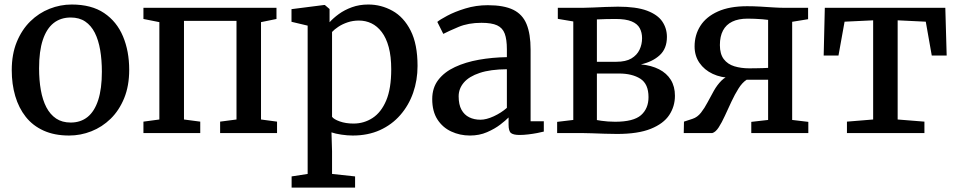

<svg xmlns="http://www.w3.org/2000/svg" viewBox="-20 -589 4242 850"><path d="M32 -278.5Q32 -349 54.2 -403.2Q76.5 -457.5 114.2 -494.5Q152 -531.5 199.5 -550.2Q247 -569 297.5 -569Q385 -569 441 -531.2Q497 -493.5 524.5 -428Q552 -362.5 552 -280Q552 -209 529.8 -154.5Q507.5 -100 469.8 -63.2Q432 -26.5 384.5 -7.8Q337 11 286 11Q221 11 173 -10.8Q125 -32.5 94 -71.8Q63 -111 47.5 -163.8Q32 -216.5 32 -278.5ZM293 -46.5Q337 -46.5 367.8 -71.2Q398.5 -96 414.8 -146.2Q431 -196.5 431 -271.5Q431 -323.5 423.5 -367.5Q416 -411.5 399.8 -443.8Q383.5 -476 357.2 -493.8Q331 -511.5 293 -511.5Q248.5 -511.5 217.2 -486.8Q186 -462 169.5 -412.2Q153 -362.5 153 -286.5Q153 -234 160.8 -190.2Q168.5 -146.5 185.2 -114.2Q202 -82 228.5 -64.2Q255 -46.5 293 -46.5Z M615 0V-50.5L685.5 -60V-491L615 -505V-554.5H1204V-505L1135.5 -491V-60L1206.5 -50.5V0H954.5V-50.5L1027 -60V-496.5H794.5V-60L866.5 -50.5V0Z M1271 241.5V192L1342 181V-475.5L1270.5 -492.5V-548.5L1415.5 -567H1418L1439 -549V-490.5Q1455 -508.5 1480 -526.8Q1505 -545 1538 -557Q1571 -569 1610.5 -569Q1667.5 -569 1717.5 -541.2Q1767.5 -513.5 1798 -453.5Q1828.5 -393.5 1828.5 -297Q1828.5 -234 1809 -178.2Q1789.5 -122.5 1752.2 -79.8Q1715 -37 1662 -13Q1609 11 1541.5 11Q1518 11 1491.2 7Q1464.5 3 1447.5 -3L1450 80.5V181L1552 192V241.5ZM1545 -42Q1591.5 -42 1629.5 -66.8Q1667.5 -91.5 1689.8 -144.2Q1712 -197 1712 -282Q1712 -339 1701 -380Q1690 -421 1670 -447.2Q1650 -473.5 1624.2 -485.8Q1598.5 -498 1569 -498Q1542 -498 1518.5 -490Q1495 -482 1477.5 -470.2Q1460 -458.5 1450 -447.5V-72Q1457.5 -61 1484 -51.5Q1510.5 -42 1545 -42Z M2060.5 11Q2016 11 1977.8 -6.8Q1939.5 -24.5 1916.5 -60.2Q1893.5 -96 1893.5 -150.5Q1893.5 -200.5 1920.5 -235.5Q1947.5 -270.5 1994.2 -292.2Q2041 -314 2100.2 -324.5Q2159.5 -335 2224 -336V-370.5Q2224 -414.5 2214.5 -440Q2205 -465.5 2180.8 -476.8Q2156.5 -488 2111.5 -488Q2053.5 -488 2010 -469.8Q1966.5 -451.5 1942.5 -439L1916 -492Q1926.5 -501.5 1959.8 -519.2Q1993 -537 2040.2 -551.5Q2087.5 -566 2139.5 -566Q2210.5 -566 2252 -545.8Q2293.5 -525.5 2311.2 -482Q2329 -438.5 2329 -369.5V-52H2387.5V-6.5Q2376.5 -3.5 2358 0Q2339.5 3.5 2318.8 6Q2298 8.5 2280.5 8.5Q2253.5 8.5 2242.5 0.2Q2231.5 -8 2231.5 -37.5V-69Q2219 -56 2194.5 -37.2Q2170 -18.5 2136 -3.8Q2102 11 2060.5 11ZM2107 -59Q2133 -59 2166 -74.2Q2199 -89.5 2224 -111.5V-282.5Q2151 -282 2103.8 -266.2Q2056.5 -250.5 2033.5 -223.5Q2010.5 -196.5 2010.5 -162.5Q2010.5 -126 2023 -103.2Q2035.5 -80.5 2057.2 -69.8Q2079 -59 2107 -59Z M2711.5 4Q2687.5 4 2657.2 3Q2627 2 2599.5 1Q2572 0 2554.5 0H2446.5V-49.5L2518 -58V-494L2449.5 -505.5V-554.5H2563Q2580 -554.5 2606.2 -555.8Q2632.5 -557 2661.5 -558.2Q2690.5 -559.5 2715.5 -559.5Q2797 -559.5 2844.2 -541.8Q2891.5 -524 2912 -493.8Q2932.5 -463.5 2932.5 -425.5Q2932.5 -374 2900.8 -344.8Q2869 -315.5 2817.5 -304Q2864 -299.5 2897.8 -282.2Q2931.5 -265 2949.8 -235.5Q2968 -206 2968 -165Q2968 -118 2942.8 -79.8Q2917.5 -41.5 2861.2 -18.8Q2805 4 2711.5 4ZM2703 -50Q2784.5 -50 2817.8 -79.2Q2851 -108.5 2851 -159Q2851 -217.5 2814.8 -240.5Q2778.5 -263.5 2720.5 -263.5H2622.5V-57.5Q2630 -56 2642.8 -54.2Q2655.5 -52.5 2671.2 -51.2Q2687 -50 2703 -50ZM2622.5 -315.5H2708.5Q2750.5 -315.5 2775.2 -330.2Q2800 -345 2811.2 -368.8Q2822.5 -392.5 2822.5 -420Q2822.5 -445 2812.2 -464.2Q2802 -483.5 2776.5 -494.2Q2751 -505 2705.5 -505Q2684.5 -505 2663 -504.5Q2641.5 -504 2622.5 -503Z M3007 0 3008 -50.5 3046 -63Q3067.5 -70 3083.2 -90Q3099 -110 3112.5 -136Q3126 -162 3140.5 -187.5Q3155 -213 3173.8 -232Q3192.5 -251 3219 -256.5V-244.5Q3172.5 -244.5 3135.2 -262Q3098 -279.5 3076.5 -310.8Q3055 -342 3055 -383.5Q3055 -434.5 3080.8 -474.8Q3106.5 -515 3158.2 -538.2Q3210 -561.5 3287.5 -561.5Q3316 -561.5 3346.2 -559.8Q3376.5 -558 3403.5 -556.2Q3430.5 -554.5 3448 -554.5H3557.5V-504L3487 -492.5V-58L3558.5 -49.5V0H3306V-49.5L3380.5 -58V-236H3285.5Q3266 -223.5 3249.5 -197.2Q3233 -171 3218 -138.8Q3203 -106.5 3189.2 -76.5Q3175.5 -46.5 3161.8 -25.2Q3148 -4 3133.5 0ZM3296.5 -286.5Q3310 -286.5 3326 -286.8Q3342 -287 3357 -287.5Q3372 -288 3380.5 -288.5V-501Q3371 -502.5 3355 -503.8Q3339 -505 3321.2 -505.8Q3303.5 -506.5 3290 -506.5Q3249 -506.5 3221.8 -493.2Q3194.5 -480 3180.8 -454Q3167 -428 3167 -389.5Q3167 -350 3184.2 -327.2Q3201.5 -304.5 3231.2 -295.5Q3261 -286.5 3296.5 -286.5Z M3729.5 0V-50.5L3845.5 -60V-499L3719 -493L3692 -343H3626.5L3631.5 -554.5H4165L4171 -343H4105L4078.5 -493L3954 -499V-60L4072.5 -50.5V0Z"/></svg>

Font: Merriweather 20pt Medium
Style: Regular
Weight: 500
Version: Version 2.100